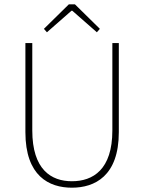

<svg xmlns="http://www.w3.org/2000/svg" viewBox="-20 -860 670 892"><path d="M198 -710 312 -810H316L430 -710L444 -726L328 -840H300L184 -726L198 -710ZM314 12C420 12 532 -42 532 -246V-660H502V-254C502 -72 412 -18 314 -18C218 -18 130 -72 130 -254V-660H98V-246C98 -42 208 12 314 12Z"/></svg>

Font: Assistant ExtraLight
Style: Regular
Weight: 275
Designer: Hebrew By Ben Nathan, Latin by Paul Hunt
Version: Version 2.001;PS 002.001;hotconv 1.0.88;makeotf.lib2.5.64775